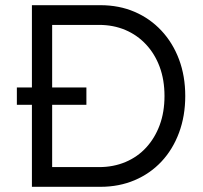

<svg xmlns="http://www.w3.org/2000/svg" viewBox="-20 -720 783 740"><path d="M45 -316V-383H313V-316ZM103 0V-700H367Q439 -700 498.5 -674.5Q558 -649 602 -602Q646 -555 670 -491Q694 -427 694 -350Q694 -273 670 -208.5Q646 -144 602.5 -97.5Q559 -51 499 -25.5Q439 0 367 0ZM181 -62 172 -76H362Q417 -76 463.5 -95.5Q510 -115 543.5 -151.5Q577 -188 595.5 -238Q614 -288 614 -350Q614 -412 595.5 -462Q577 -512 543 -548.5Q509 -585 463 -604.5Q417 -624 362 -624H169L181 -636Z"/></svg>

Font: Our Lexend Light
Style: Regular
Weight: 300
Designer: Bonnie Shaver-Troup, Thomas Jockin
Foundry: Lexend
Version: Version 1.007